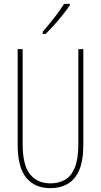

<svg xmlns="http://www.w3.org/2000/svg" viewBox="-20 -970 526 1000"><path d="M414 -217Q414 -130 391 -80.5Q368 -31 329.5 -10.5Q291 10 243 10Q161 10 116.5 -44.5Q72 -99 72 -217V-714H98V-221Q98 -109 136.5 -62Q175 -15 243 -15Q286 -15 318.5 -33.5Q351 -52 369.5 -97Q388 -142 388 -221V-714H414ZM344 -943Q328 -919 305.5 -891Q283 -863 260 -837.5Q237 -812 217 -793H203V-805Q237 -845 263 -878Q289 -911 314 -950H344Z"/></svg>

Font: Noto Sans Gujarati UI ExtraCondensed Thin
Style: Regular
Weight: 100
Width: 2
Designer: Jelle Bosma - Monotype Design Team, Universal Thirst
Foundry: Monotype Imaging Inc.
Version: Version 2.106; ttfautohint (v1.8.4.7-5d5b)